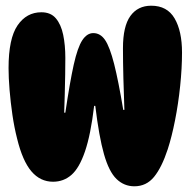

<svg xmlns="http://www.w3.org/2000/svg" viewBox="-20 -645 668 673"><path d="M10 -406Q10 -510 41.5 -556Q73 -602 125 -602Q158 -602 176 -580.5Q194 -559 201.5 -523Q209 -487 209 -442Q209 -417 208.5 -383.5Q208 -350 207 -315Q206 -280 205 -250H209Q225 -358 238.5 -418.5Q252 -479 268.5 -504Q285 -529 307 -529Q332 -529 348.5 -504.5Q365 -480 380 -421Q395 -362 412 -260H416Q414 -313 412.5 -370.5Q411 -428 411 -476Q411 -553 437 -589Q463 -625 510 -625Q566 -625 592 -580.5Q618 -536 618 -461Q618 -406 611.5 -343.5Q605 -281 593.5 -223Q582 -165 568 -122Q547 -58 520 -25Q493 8 451 8Q415 8 388.5 -17.5Q362 -43 344.5 -104.5Q327 -166 314 -274H310Q298 -173 278 -114.5Q258 -56 230.5 -32Q203 -8 166 -8Q121 -8 90 -44.5Q59 -81 40 -159Q30 -198 23.5 -242.5Q17 -287 13.5 -330Q10 -373 10 -406Z"/></svg>

Font: DynaPuff Condensed
Style: Bold
Weight: 700
Width: 3
Designer: Toshi Omagari, Jennifer Daniel
Foundry: Google Fonts
Version: Version 2.000; ttfautohint (v1.8.4.7-5d5b)